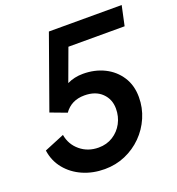

<svg xmlns="http://www.w3.org/2000/svg" viewBox="-136 -856 905 979"><g transform="rotate(-20 316.5 -366.5)"><path d="M267 12Q203 12 149 -11.5Q95 -35 59.5 -78.5Q24 -122 16 -180L125 -225Q134 -171 175.5 -136.5Q217 -102 275 -102Q319 -102 353 -123.5Q387 -145 406 -180.5Q425 -216 425 -259Q425 -310 390.5 -343.5Q356 -377 296 -377Q225 -377 187 -323L99 -356L238 -745H633L610 -638H305L241 -464Q280 -483 327 -483Q391 -483 442.5 -457.5Q494 -432 524.5 -385Q555 -338 555 -274Q555 -216 532.5 -164Q510 -112 470.5 -72.5Q431 -33 379 -10.5Q327 12 267 12Z"/></g></svg>

Font: Plus Jakarta Display Medium
Style: Italic
Weight: 500
Italic angle: -12°
Designer: Gumpita Rahayu
Foundry: Tokotype Studio
Version: Version 1.000